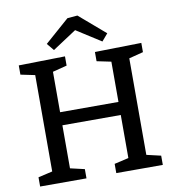

<svg xmlns="http://www.w3.org/2000/svg" viewBox="-97 -1000 986 1085"><g transform="rotate(-10 396.5 -457.5)"><path d="M45 0V-53L127 -72V-625L45 -642V-695L311 -700V-647L229 -626V-394H564V-625L482 -642V-695L749 -700V-647L667 -626V-72L749 -53V0H482V-53L564 -72V-319H229V-72L311 -53V0ZM256 -746 222 -787 362 -910 420 -915 569 -787 534 -746 393 -836Z"/></g></svg>

Font: Bitter Medium
Style: Regular
Weight: 500
Designer: Sol Matas, and Bitter project Authors
Foundry: Sol Matas
Version: Version 2.001